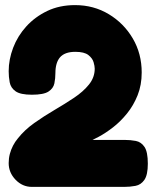

<svg xmlns="http://www.w3.org/2000/svg" viewBox="-20 -721 606 752"><path d="M105 11Q68 11 41 -17Q14 -45 14 -82Q14 -101 18.5 -118Q23 -135 31 -150.5Q39 -166 50 -179Q76 -212 114 -239Q152 -266 193 -290Q234 -314 270 -338Q306 -362 328.5 -390Q351 -418 351 -452Q351 -462 346.5 -477.5Q342 -493 326 -505.5Q310 -518 275 -518Q254 -518 239 -512.5Q224 -507 215 -496.5Q206 -486 201.5 -470.5Q197 -455 197 -435Q197 -414 193 -394.5Q189 -375 170 -362.5Q151 -350 105 -350Q60 -350 41 -363.5Q22 -377 18 -398.5Q14 -420 14 -442Q14 -488 31.5 -534Q49 -580 83 -617.5Q117 -655 165 -678Q213 -701 274 -701Q347 -701 406 -665.5Q465 -630 500 -570.5Q535 -511 535 -437Q535 -388 519 -348Q503 -308 477.5 -276.5Q452 -245 423 -222.5Q394 -200 367 -185.5Q340 -171 322 -164Q304 -157 300 -157L310 -173H468Q491 -173 512 -169Q533 -165 546 -145.5Q559 -126 559 -80Q559 -36 545.5 -16.5Q532 3 510.5 7Q489 11 466 11Z"/></svg>

Font: Fredoka Light
Style: Regular
Weight: 300
Designer: Ben Nathan
Foundry: Milena B. Brandão, Ben Nathan
Version: Version 2.001